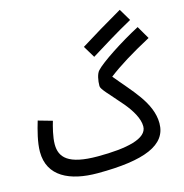

<svg xmlns="http://www.w3.org/2000/svg" viewBox="-120 -933 1017 1064"><g transform="rotate(-15 388.0 -400.5)"><path d="M458 -607C533 -653 608 -701 703 -753L662 -822C567 -767 495 -724 417 -675ZM310 21C581 21 712 -34 712 -158C712 -277 609 -372 526 -475C587 -522 666 -571 776 -630L733 -704C626 -648 500 -565 467 -529C451 -513 444 -474 444 -443C444 -424 482 -389 552 -307C590 -261 621 -210 621 -165C621 -94 501 -69 335 -69C165 -69 121 -120 121 -195C121 -237 136 -294 145 -324L64 -347C49 -297 31 -230 31 -176C31 -34 152 21 310 21Z"/></g></svg>

Font: Noto Sans Arabic UI XCn Md
Style: Regular
Weight: 500
Width: 2
Designer: Monotype Design Team, Nadine Chahine and Nizar Qandah
Foundry: Monotype Imaging Inc.
Version: Version 2.010